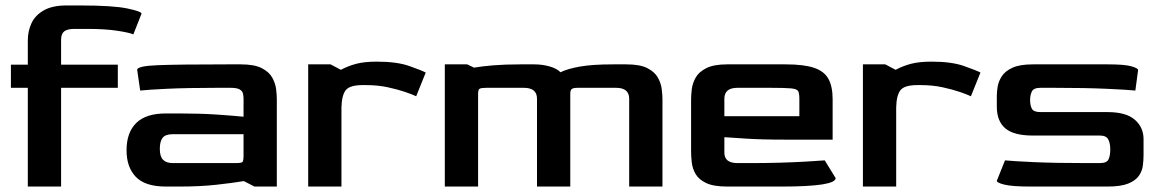

<svg xmlns="http://www.w3.org/2000/svg" viewBox="-20 -684 4263 704"><path d="M82 0V-362H20V-447H82V-536Q82 -570 95.5 -599Q109 -628 140.5 -646Q172 -664 224 -664H274Q394 -664 446.5 -653Q499 -642 499 -634L469 -558Q452 -565 408 -571.5Q364 -578 302 -578H252Q227 -578 215.5 -569Q204 -560 204 -538V-447H412V-362H204V0Z M588 0Q512 0 478 -35.5Q444 -71 444 -133Q444 -198 479.5 -233Q515 -268 588 -268H639Q714 -268 774 -264Q834 -260 873 -256V-322Q873 -331 871 -340.5Q869 -350 859 -356Q849 -362 825 -362H775Q666 -362 593 -358.5Q520 -355 494 -352L483 -428Q483 -442 559 -445Q635 -448 813 -448H863Q913 -448 940 -434Q967 -420 978.5 -399Q990 -378 992.5 -356.5Q995 -335 995 -320V0H913L874 -20Q832 -13 773 -6.5Q714 0 638 0ZM614 -86H843Q865 -86 869 -90Q873 -94 873 -115V-192H614Q587 -192 576.5 -179Q566 -166 566 -138Q566 -110 578 -98Q590 -86 614 -86Z M1110 0V-448H1192L1230 -428Q1256 -442 1286 -450Q1316 -458 1362 -458Q1435 -458 1480.5 -442Q1526 -426 1541 -418L1506 -331Q1494 -337 1466.5 -346.5Q1439 -356 1402 -364Q1365 -372 1321 -372H1310Q1262 -372 1247.5 -353Q1233 -334 1232 -290V0Z M1611 0V-448H1693L1718 -436Q1747 -441 1789 -444.5Q1831 -448 1889 -448H1939Q1968 -448 1995 -440.5Q2022 -433 2035 -419Q2061 -432 2107 -440Q2153 -448 2227 -448H2277Q2327 -448 2354 -434Q2381 -420 2392.5 -399Q2404 -378 2406.5 -356.5Q2409 -335 2409 -320V0H2287V-322Q2287 -362 2239 -362H2099Q2083 -362 2077 -358Q2071 -354 2071 -340V0H1949V-322Q1949 -362 1901 -362H1763Q1744 -362 1738.5 -358.5Q1733 -355 1733 -340V0Z M2646 0Q2596 0 2569 -13Q2542 -26 2530.5 -46Q2519 -66 2516.5 -88Q2514 -110 2514 -128V-320Q2514 -335 2516.5 -356.5Q2519 -378 2530.5 -399Q2542 -420 2569.5 -434Q2597 -448 2646 -448H2861Q2927 -448 2964.5 -435.5Q3002 -423 3017.5 -395Q3033 -367 3033 -320V-172H2858Q2768 -172 2711.5 -176Q2655 -180 2636 -181V-126Q2635 -86 2684 -86H2735Q2789 -86 2840.5 -87.5Q2892 -89 2935 -91.5Q2978 -94 3004 -96L3044 -31Q3044 0 2847 0ZM2636 -258H2911V-322Q2911 -342 2906.5 -350Q2902 -358 2880 -360Q2858 -362 2805 -362H2684Q2636 -362 2636 -322Z M3144 0V-448H3226L3264 -428Q3290 -442 3320 -450Q3350 -458 3396 -458Q3469 -458 3514.5 -442Q3560 -426 3575 -418L3540 -331Q3528 -337 3500.5 -346.5Q3473 -356 3436 -364Q3399 -372 3355 -372H3344Q3296 -372 3281.5 -353Q3267 -334 3266 -290V0Z M3758 0Q3691 0 3663 -7Q3635 -14 3635 -21L3665 -96Q3694 -93 3771.5 -89.5Q3849 -86 3963 -86H4013Q4038 -86 4044.5 -99.5Q4051 -113 4051 -136Q4051 -159 4043.5 -173Q4036 -187 4013 -187H3767Q3697 -187 3666 -213.5Q3635 -240 3635 -293V-333Q3635 -347 3638 -366Q3641 -385 3653 -404Q3665 -423 3692 -435.5Q3719 -448 3767 -448H4043Q4103 -448 4128 -441Q4153 -434 4153 -427L4143 -352Q4114 -355 4036 -358.5Q3958 -362 3845 -362H3795Q3770 -362 3763.5 -348.5Q3757 -335 3757 -317Q3757 -298 3763.5 -285.5Q3770 -273 3795 -273H4041Q4109 -273 4141 -245Q4173 -217 4173 -174V-115Q4173 -97 4170.5 -77Q4168 -57 4156 -39.5Q4144 -22 4117 -11Q4090 0 4041 0Z"/></svg>

Font: Goldman
Style: Regular
Weight: 400
Designer: Jaikishan Patel
Version: Version 1.000; ttfautohint (v1.8.3)